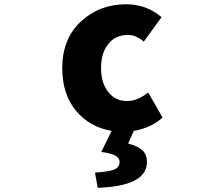

<svg xmlns="http://www.w3.org/2000/svg" viewBox="-20 -603 1040 899"><path d="M606.4 9.8 580.1 69.3Q624 80.1 646 100.1Q668 120.1 668 155.3Q668 268.6 437.5 276.4L424.8 205.1Q491.2 201.2 515.6 190.4Q540 179.7 540 155.3Q540 137.7 521.5 126.5Q502.9 115.2 454.1 108.4L502.9 9.8Q399.4 -7.8 335.4 -85Q271.5 -162.1 271.5 -284.2Q271.5 -420.9 358.4 -502Q445.3 -583 570.3 -583Q666 -583 736.3 -522.5L653.3 -408.2Q616.2 -439.5 580.1 -439.5Q521.5 -439.5 487.3 -397.5Q453.1 -355.5 453.1 -284.2Q453.1 -214.8 486.8 -172.4Q520.5 -129.9 574.2 -129.9Q624 -129.9 673.8 -169.9L741.2 -52.7Q687.5 -3.9 606.4 9.8Z"/></svg>

Font: Gen Shin Gothic Monospace Heavy
Style: Bold
Weight: 800
Designer: [Source Han Sans]
Ryoko NISHIZUKA  (kana & ideographs); Paul D. Hunt (Latin, Greek & Cyrillic); Wenlong ZHANG  (bopomofo
Version: Version 1.002.20150607